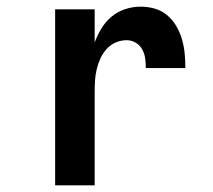

<svg xmlns="http://www.w3.org/2000/svg" viewBox="-20 -558 640 578"><path d="M146 0V-530H265V-430Q273 -452 285.5 -472.5Q298 -493 316 -508Q334 -523 357 -530.5Q380 -538 403 -538Q425 -538 446 -532Q467 -526 483.5 -512Q500 -498 511 -479Q522 -460 528 -439Q534 -418 536 -396.5Q538 -375 538 -353H419Q419 -368 417 -382.5Q415 -397 408 -409.5Q401 -422 388.5 -429.5Q376 -437 361 -437Q344 -437 328 -430Q312 -423 300.5 -410Q289 -397 282 -381.5Q275 -366 271 -349Q267 -332 266 -315Q265 -298 265 -281V0Z"/></svg>

Font: Iosevka Curly Extended
Style: Bold
Weight: 700
Width: 7
Monospace: yes
Designer: Belleve Invis
Foundry: Belleve Invis
Version: Version 11.1.0; ttfautohint (v1.8.3)